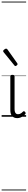

<svg xmlns="http://www.w3.org/2000/svg" viewBox="-20 -1435 341 2360"><path d="M192 17Q171 17 155.5 10.5Q140 4 129 -8Q118 -20 112.5 -38.5Q107 -57 107 -82V-496Q107 -506 113 -510.5Q119 -515 132 -515Q146 -515 152.5 -510.5Q159 -506 159 -496V-94Q159 -74 163.5 -60Q168 -46 177.5 -38.5Q187 -31 202 -31Q213 -31 223 -34.5Q233 -38 243 -45.5Q253 -53 263 -63Q269 -69 275.5 -68Q282 -67 288 -59Q293 -54 295 -48Q297 -42 292 -35Q281 -20 264.5 -8Q248 4 229.5 10.5Q211 17 192 17ZM169 -623Q166 -623 162.5 -625Q159 -627 156 -632L25 -793Q22 -797 20.5 -800Q19 -803 19 -807Q19 -814 25.5 -820.5Q32 -827 40.5 -832Q49 -837 55 -837Q65 -837 72 -827L191 -659Q194 -654 195 -651.5Q196 -649 196 -647Q196 -639 186 -631Q176 -623 169 -623ZM0 895H301V905H0ZM0 -20H301V0H0ZM0 -505H301V-500H0ZM0 -1415H301V-1405H0Z"/></svg>

Font: Playwrite BE WAL Guides
Style: Regular
Weight: 400
Designer: Veronika Burian, José Scaglione
Foundry: TypeTogether
Version: Version 1.003